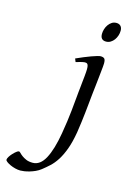

<svg xmlns="http://www.w3.org/2000/svg" viewBox="-321 -716 699 1026"><g transform="rotate(15 28.5 -203.5)"><path d="M183.1 -424.8Q183.1 -419.4 181.9 -406Q180.7 -392.6 178.7 -374.5Q176.8 -356.4 174.6 -335.7Q172.4 -314.9 170.2 -295.2Q168 -275.4 166 -258.5Q164.1 -241.7 163.1 -231Q161.1 -213.9 159.2 -192.1Q157.2 -170.4 154.3 -145Q151.4 -119.6 147.9 -91.1Q144.5 -62.5 139.6 -32.2Q129.9 24.9 115.5 63.7Q101.1 102.5 84 129.2Q66.9 155.8 47.6 173.6Q28.3 191.4 8.3 207Q-4.9 217.3 -20.5 224.4Q-36.1 231.4 -51.3 235.8Q-66.4 240.2 -79.6 242.2Q-92.8 244.1 -101.6 244.1Q-115.2 244.1 -130.4 240.2Q-145.5 236.3 -158.2 230.5Q-170.9 224.6 -179.2 218.3Q-187.5 211.9 -187.5 207Q-187.5 200.7 -181.2 190.4Q-174.8 180.2 -166 170.7Q-157.2 161.1 -148.2 154.1Q-139.2 147 -134.3 147Q-130.4 147 -124.5 153.3Q-118.7 159.7 -108.9 167Q-99.1 174.3 -84.5 180.7Q-69.8 187 -48.3 187Q-6.8 187 20 136.7Q46.9 86.4 62.5 -5.4Q68.8 -41.5 73.2 -74.2Q77.6 -106.9 80.6 -134.8Q83.5 -162.6 85.4 -184.3Q87.4 -206.1 88.9 -220.2Q89.4 -228 90.8 -241Q92.3 -253.9 93.8 -268.8Q95.2 -283.7 96.9 -299.6Q98.6 -315.4 100.1 -329.6Q101.6 -343.8 102.3 -354.7Q103 -365.7 103 -371.1Q103 -382.3 101.6 -388.9Q100.1 -395.5 97.4 -398.7Q94.7 -401.9 91.1 -402.8Q87.4 -403.8 83 -403.8Q78.6 -403.8 70.6 -402.1Q62.5 -400.4 54.2 -397.9Q44.9 -395.5 34.2 -392.1L26.9 -410.2Q47.4 -419.4 67.9 -428Q88.4 -436.5 106 -442.9Q123.5 -449.2 136.7 -453.1Q149.9 -457 155.8 -457Q169.4 -457 176.3 -451.2Q183.1 -445.3 183.1 -424.8ZM223.6 -616.2Q223.6 -602.5 219.2 -589.1Q214.8 -575.7 206.8 -564.7Q198.7 -553.7 187.5 -546.9Q176.3 -540 162.6 -540Q131.3 -540 131.3 -574.2Q131.3 -587.4 135.5 -600.8Q139.6 -614.3 147.5 -625.5Q155.3 -636.7 166.3 -643.8Q177.2 -650.9 191.4 -650.9Q206.5 -650.9 215.1 -641.8Q223.6 -632.8 223.6 -616.2Z"/></g></svg>

Font: Gentium Plus Phon
Style: Italic
Weight: 400
Italic angle: -8°
Designer: J. Victor Gaultney, Annie Olsen, Iska Routamaa, Becca Hirsbrunner
Foundry: SIL International
Version: Version 5.000